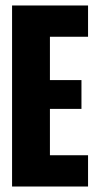

<svg xmlns="http://www.w3.org/2000/svg" viewBox="-20 -680 353 700"><path d="M24 0V-660H301V-546H162V-388H277V-283H162V-114H301V0Z"/></svg>

Font: Bricolage Grotesque 96pt Condensed Bricolage Grotesque 48pt Condensed Regular
Style: Bold
Weight: 700
Width: 3
Designer: Mathieu Triay
Foundry: Atelier Triay
Version: Version 1.001; ttfautohint (v1.8.4.7-5d5b);gftools[0.9.33.de